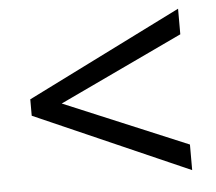

<svg xmlns="http://www.w3.org/2000/svg" viewBox="-42 -654 656 583"><g transform="rotate(-5 286.0 -362.0)"><path d="M521 -116 50 -323V-373L521 -608V-530L144 -352L521 -194Z"/></g></svg>

Font: Noto Sans Hatran
Style: Regular
Weight: 400
Designer: Monotype Design Team
Foundry: Monotype Imaging Inc.
Version: Version 2.001; ttfautohint (v1.8.4.7-5d5b)